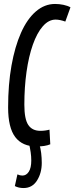

<svg xmlns="http://www.w3.org/2000/svg" viewBox="-20 -730 376 970"><path d="M165 10Q93 10 57 -37.5Q21 -85 21 -187Q21 -303 38 -398.5Q55 -494 86 -564Q117 -634 161 -672Q205 -710 258 -710Q280 -710 301 -705.5Q322 -701 336 -693L310 -621Q282 -631 261 -631Q226 -631 196.5 -597.5Q167 -564 146 -504.5Q125 -445 114 -367Q103 -289 103 -201Q103 -128 123 -98.5Q143 -69 184 -69Q208 -69 230 -75L234 -1Q208 10 165 10ZM55 210 68 151Q81 157 93 157Q113 157 125.5 137.5Q138 118 138 81Q138 60 135 39.5Q132 19 127 -3H178Q185 18 188 43Q191 68 191 93Q191 144 167 182Q143 220 99 220Q74 220 55 210Z"/></svg>

Font: Georama Extra Condensed Medium
Style: Italic
Weight: 500
Width: 2
Italic angle: -9°
Designer: Jean-Baptiste Levee
Foundry: Production Type
Version: Version 1.000